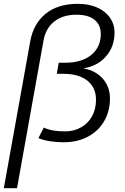

<svg xmlns="http://www.w3.org/2000/svg" viewBox="-41 -734 652 1004"><path d="M117 -517Q133 -609 197 -661.5Q261 -714 366 -714Q424 -714 467.5 -694.5Q511 -675 534.5 -641Q558 -607 558 -565Q558 -491 514 -440Q470 -389 397 -377V-376Q461 -364 497.5 -321.5Q534 -279 534 -219Q534 -153 504 -101Q474 -49 419 -19.5Q364 10 291 10Q256 10 220 4.5Q184 -1 160 -12L188 -67Q228 -47 299 -47Q345 -47 382 -67.5Q419 -88 440 -125.5Q461 -163 461 -212Q461 -277 415.5 -312.5Q370 -348 291 -348H256L266 -406H301Q386 -406 436 -446.5Q486 -487 486 -557Q486 -603 454 -630Q422 -657 358 -657Q287 -657 242 -621Q197 -585 186 -519L48 250H-21Z"/></svg>

Font: Niramit Light
Style: Italic
Weight: 300
Italic angle: -10°
Designer: Katatrad Aksorn Co.,Ltd.
Foundry: Cadson Demak Co.,Ltd.
Version: Version 1.000; ttfautohint (v1.6)